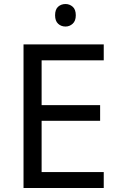

<svg xmlns="http://www.w3.org/2000/svg" viewBox="-20 -935 596 955"><path d="M496 0H97V-714H496V-635H187V-412H478V-334H187V-79H496ZM306 -915Q326 -915 341.5 -901.5Q357 -888 357 -859Q357 -831 341.5 -817Q326 -803 306 -803Q284 -803 269 -817Q254 -831 254 -859Q254 -888 269 -901.5Q284 -915 306 -915Z"/></svg>

Font: Noto Sans Telugu
Style: Regular
Weight: 400
Designer: Jelle Bosma - Monotype Design Team
Foundry: Monotype Imaging Inc.
Version: Version 2.003